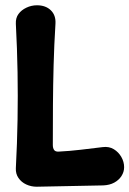

<svg xmlns="http://www.w3.org/2000/svg" viewBox="-20 -697 490 727"><path d="M119 10Q98 10 79.5 1.5Q61 -7 50 -23Q39 -39 40 -60Q45 -155 46.5 -244.5Q48 -334 46.5 -423Q45 -512 40 -607Q39 -629 50 -644Q61 -659 80 -668Q99 -677 120 -677Q153 -677 172.5 -658Q192 -639 190 -607Q185 -526 183 -450.5Q181 -375 180.5 -301Q180 -227 180 -148Q180 -136 185 -129Q190 -122 203 -123Q243 -125 285.5 -130Q328 -135 369 -140Q393 -143 411 -132Q429 -121 439.5 -102.5Q450 -84 450 -64Q450 -46 440 -30.5Q430 -15 412.5 -5.5Q395 4 371 5Z"/></svg>

Font: Winky Sans SemiBold
Style: Regular
Weight: 600
Designer: Simon Atzbach
Foundry: typofactur
Version: Version 1.205